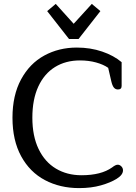

<svg xmlns="http://www.w3.org/2000/svg" viewBox="-20 -952 700 985"><path d="M222 -895 266 -932 358 -830 451 -932 495 -895 383 -752H334ZM44 -348Q44 -463 88 -544.5Q132 -626 207 -667Q282 -708 374 -708Q444 -708 504 -687.5Q564 -667 604 -633V-511Q604 -493 585 -493Q572 -493 564 -503Q556 -513 551 -535L535 -604Q511 -621 473 -631.5Q435 -642 390 -642Q317 -642 262 -608Q207 -574 176.5 -508Q146 -442 146 -348Q146 -254 178 -187.5Q210 -121 267 -87Q324 -53 398 -53Q499 -53 555 -93Q564 -100 571 -103.5Q578 -107 584 -107Q594 -107 602.5 -98.5Q611 -90 611 -78Q611 -55 579 -35Q547 -15 497.5 -1Q448 13 386 13Q288 13 210.5 -28Q133 -69 88.5 -150.5Q44 -232 44 -348Z"/></svg>

Font: Maitree Medium
Style: Regular
Weight: 500
Designer: CadsonDemak Team
Foundry: CadsonDemak
Version: Version 1.000